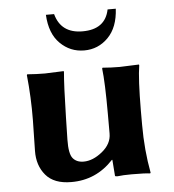

<svg xmlns="http://www.w3.org/2000/svg" viewBox="-50 -707 691 763"><g transform="rotate(-5 295.5 -325.5)"><path d="M193.8 -661.1Q214.8 -583 300.8 -583Q391.6 -583 407.2 -661.1H439.9Q436 -586.9 396.5 -546.9Q356.9 -506.8 301 -506.8Q245.1 -506.8 205.1 -546.4Q165 -585.9 161.1 -661.1ZM372.1 -64Q303.2 10.3 204.1 9.8Q135.3 9.8 102.5 -29.1Q69.8 -67.9 70.8 -126L73.2 -249Q74.2 -338.9 64.9 -429.2L66.9 -432.1Q103 -429.2 137.2 -429.2L211.9 -432.1L212.9 -429.2Q208 -376 205.1 -249L203.1 -159.2Q202.1 -103 217 -85Q231.9 -66.9 259.8 -66.9Q296.9 -66.9 334.5 -97.4Q372.1 -127.9 372.1 -168.9V-249Q372.1 -373 365.2 -429.2L367.2 -432.1Q401.4 -429.2 435.1 -429.2L512.2 -432.1L513.2 -429.2Q504.4 -376 503.9 -249V-191.9Q503.9 -90.8 521 0L519 2.9Q499 0 445.3 0Q410.6 0 388.2 2.9Q379.4 2.9 378.9 0L374 -64Z"/></g></svg>

Font: Linux Biolinum
Style: Bold
Weight: 700
Designer: Philipp H. Poll
Foundry: Philipp H. Poll
Version: Version 1.3.2 ; ttfautohint (v0.9)